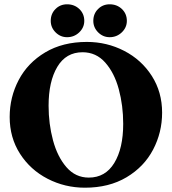

<svg xmlns="http://www.w3.org/2000/svg" viewBox="-20 -859 799 893"><path d="M25 -315Q25 -407 67 -487Q109 -567 190.5 -615.5Q272 -664 384 -664Q477 -664 557.5 -622.5Q638 -581 686 -506Q734 -431 734 -335Q734 -243 692 -163Q650 -83 568.5 -34.5Q487 14 375 14Q282 14 201.5 -27.5Q121 -69 73 -144Q25 -219 25 -315ZM553 -283Q553 -368 532.5 -444Q512 -520 469.5 -568Q427 -616 364 -616Q287 -616 246.5 -548Q206 -480 206 -367Q206 -283 226.5 -206.5Q247 -130 289 -81.5Q331 -33 393 -33Q470 -33 511.5 -101Q553 -169 553 -283ZM216 -762Q216 -795 238 -817Q260 -839 292 -839Q326 -839 349 -817Q372 -795 372 -762Q372 -731 348.5 -708.5Q325 -686 292 -686Q261 -686 238.5 -708.5Q216 -731 216 -762ZM414 -762Q414 -795 436 -817Q458 -839 490 -839Q524 -839 547 -817Q570 -795 570 -762Q570 -731 546.5 -708.5Q523 -686 490 -686Q459 -686 436.5 -708.5Q414 -731 414 -762Z"/></svg>

Font: EB Garamond ExtraBold
Style: Regular
Weight: 800
Designer: Georg Duffner and Octavio Pardo
Foundry: Georg Duffner
Version: Version 1.000